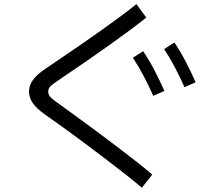

<svg xmlns="http://www.w3.org/2000/svg" viewBox="-20 -822 1040 922"><path d="M711.1 16.4 661.3 79.4Q629.3 52.3 586.7 18.5Q544 -15.3 494.8 -52.6Q445.7 -89.9 393.9 -128.8Q342.1 -167.6 291 -204.6Q239.9 -241.6 193.7 -273.8Q155.6 -300.8 137.4 -327.1Q119.3 -353.3 119.3 -381.8Q119.3 -411.6 138.1 -437.8Q156.9 -464 196.7 -490.8Q232.2 -515 276.3 -544.9Q320.4 -574.9 368.8 -608.2Q417.1 -641.5 465.2 -675.6Q513.4 -709.7 557 -742Q600.5 -774.3 635 -802.3L682.4 -737.7Q647.6 -709.7 603.4 -676.9Q559.3 -644.2 511.3 -609.9Q463.3 -575.7 415.9 -542.8Q368.4 -509.9 325 -480.5Q281.5 -451.2 247.6 -427.8Q226.8 -413.4 219.2 -404.4Q211.7 -395.3 211.7 -381.8Q211.7 -369.9 218.5 -360.4Q225.4 -350.8 245.3 -336.1Q289.4 -304.4 339.5 -268Q389.6 -231.6 441.5 -193Q493.4 -154.3 543.1 -116.8Q592.8 -79.3 635.9 -45.2Q679.1 -11.1 711.1 16.4ZM865.8 -403.4Q842.7 -455.7 818.9 -500.4Q795.2 -545.2 768.1 -586.3L817.5 -617.8Q848.3 -571.8 873.4 -523.2Q898.4 -474.6 919.6 -426.9ZM715.8 -361.7Q692.7 -414 668.9 -458.8Q645.2 -503.6 618.1 -544.7L667.5 -576.1Q698.3 -530.1 723.4 -481.5Q748.4 -432.9 769.6 -385.3Z"/></svg>

Font: Murecho Thin
Style: Regular
Weight: 100
Designer: Neil Summerour
Foundry: Positype
Version: Version 1.010